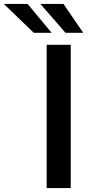

<svg xmlns="http://www.w3.org/2000/svg" viewBox="-148 -949 465 969"><path d="M87.5 -723H209V0H87.5ZM172.5 -929 272 -783.5H182.5L56 -929ZM-8.5 -929 112.5 -783.5H22.5L-128.5 -929Z"/></svg>

Font: Public Sans SemiBold
Style: Regular
Weight: 600
Designer: The Public Sans Project Authors: Dan O. Williams and USWDS (Libre Franklin designed by Pablo Impallari and Rodrigo Fuenz
Version: Version 1.007